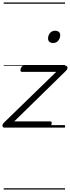

<svg xmlns="http://www.w3.org/2000/svg" viewBox="-30 -1030 565 1550"><path d="M8 0Q-10 0 -10 -14Q-10 -28 0 -38L424 -450H148Q139 -450 136 -456Q133 -462 137 -475Q141 -487 147.5 -493.5Q154 -500 163 -500H497Q507 -500 511.5 -493.5Q516 -487 514.5 -478Q513 -469 504 -460L85 -50H375Q384 -50 386.5 -44Q389 -38 385 -23Q382 -12 375.5 -6Q369 0 359 0ZM399 -683Q381 -683 369.5 -692Q358 -701 358 -719Q358 -743 373 -762.5Q388 -782 416 -782Q433 -782 444.5 -773Q456 -764 456 -745Q456 -722 441 -702.5Q426 -683 399 -683ZM0 490H495V500H0ZM0 -20H495V0H0ZM0 -505H495V-500H0ZM0 -1010H495V-1000H0Z"/></svg>

Font: Playwrite NZ Guides
Style: Regular
Weight: 400
Designer: Veronika Burian, José Scaglione
Foundry: TypeTogether
Version: Version 1.003